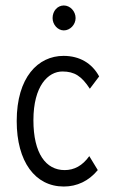

<svg xmlns="http://www.w3.org/2000/svg" viewBox="-20 -670 415 701"><path d="M213 -559C236 -559 256 -580 256 -604C256 -629 236 -650 213 -650C190 -650 172 -630 172 -604C172 -580 191 -559 213 -559ZM213 11C261 11 304 -9 337 -49L306 -100C281 -65 251 -49 216 -49C148 -49 102 -109 102 -231C102 -357 156 -409 208 -409C252 -409 278 -392 308 -346L342 -391C316 -439 271 -466 212 -466C119 -466 41 -388 41 -228C41 -80 108 11 213 11Z"/></svg>

Font: Inconsolata Condensed
Style: Regular
Weight: 400
Width: 3
Monospace: yes
Designer: Raph Levien, Cyreal, Brenton Simpson
Foundry: Raph Levien, Cyreal, Google
Version: Version 3.100